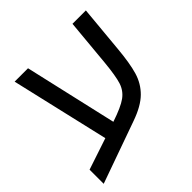

<svg xmlns="http://www.w3.org/2000/svg" viewBox="-172 -727 913 913"><g transform="rotate(-45 284.0 -270.5)"><path d="M538 -592 516 -355Q508 -266 492.5 -213.5Q477 -161 439 -123.5Q401 -86 327 -60L15 51V-44L174 -97L59 -592H149L256 -125Q331 -150 362.5 -173Q394 -196 406 -233.5Q418 -271 426 -355L448 -592Z"/></g></svg>

Font: Noto Sans Hebrew
Style: Regular
Weight: 400
Designer: Monotype Design Team
Foundry: Monotype Imaging Inc.
Version: Version 1.000